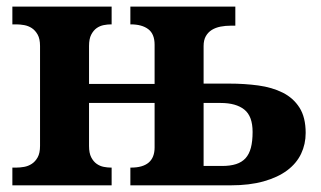

<svg xmlns="http://www.w3.org/2000/svg" viewBox="-20 -556 962 576"><path d="M686 -536.1V-479H672.9Q656.2 -479 641.4 -476.1Q626.5 -473.1 615.2 -466.1Q604 -459 597.4 -447.3Q590.8 -435.5 590.8 -418V-305.2H667Q713.4 -305.2 754.9 -299.6Q796.4 -293.9 828.1 -278.1Q859.9 -262.2 878.4 -233.2Q897 -204.1 897 -157.2Q897 -123.5 883.3 -94.7Q869.6 -65.9 841.6 -44.9Q813.5 -23.9 771.2 -12Q729 0 671.9 0H371.1V-53.2H373Q443.8 -53.2 443.8 -113.8V-247.1H247.1V-118.2Q247.1 -96.7 253.7 -84Q260.3 -71.3 270 -64.5Q279.8 -57.6 291.3 -55.4Q302.7 -53.2 313 -53.2H314.9V0H17.1V-53.2H28.8Q40 -53.2 52.5 -55.4Q64.9 -57.6 75.4 -64.5Q85.9 -71.3 93 -84Q100.1 -96.7 100.1 -118.2V-418Q100.1 -439.5 93 -452.1Q85.9 -464.8 75.4 -471.7Q64.9 -478.5 52.5 -480.7Q40 -482.9 28.8 -482.9H17.1V-536.1H314.9V-482.9H313Q302.7 -482.9 291.3 -480.7Q279.8 -478.5 270 -471.7Q260.3 -464.8 253.7 -452.1Q247.1 -439.5 247.1 -418V-304.2H443.8V-421.9Q443.8 -454.1 424.8 -468.5Q405.8 -482.9 372.1 -482.9H371.1V-536.1ZM646 -58.1Q670.9 -58.1 688.2 -63.7Q705.6 -69.3 716.6 -81.3Q727.5 -93.3 732.7 -112.8Q737.8 -132.3 737.8 -160.2Q737.8 -207.5 712.9 -227.3Q688 -247.1 642.1 -247.1H590.8V-58.1Z"/></svg>

Font: Droid Serif
Style: Bold
Weight: 700
Designer: Monotype Design team
Foundry: Monotype Imaging Inc.
Version: Version 1.03